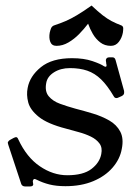

<svg xmlns="http://www.w3.org/2000/svg" viewBox="-20 -661 500 693"><path d="M409.8 -310Q403.8 -307 400.8 -307Q393.8 -307 390.8 -313Q367.8 -352.2 345 -374.4Q322.2 -396.5 295 -405.9Q267.8 -415.2 232.5 -415.2Q199 -415.2 174.9 -400Q150.8 -384.8 146.8 -361.2Q141.2 -331 155.9 -313.5Q170.5 -296 196.5 -286.5Q222.5 -277 252.2 -268.8Q283.5 -260.8 315.8 -251Q348 -241.2 374.4 -226.1Q400.8 -211 414 -186.1Q427.2 -161.2 419.5 -123.2Q413 -86.8 386.4 -56Q359.8 -25.2 316.5 -7.1Q273.2 11 216.2 11Q183.2 11 158.5 4.8Q133.8 -1.5 113 -12Q107.2 -15 106 -15Q100 -15 99 -9Q98 -8 98.5 -6Q99 -4 99 -2Q100 4 100 5Q99 12 88 12H71Q61 12 57 4L10 -138Q8 -144 8 -146Q10 -153 18 -157L29 -163Q35.2 -166 38 -166Q43 -166 46 -158Q76.2 -93.2 123.8 -60.9Q171.2 -28.5 223 -28.5Q280.5 -28.5 310.1 -51.2Q339.8 -74 345.5 -105Q350.2 -128 339.1 -143.1Q328 -158.2 307.9 -168Q287.8 -177.8 263.8 -184.2Q239.8 -190.8 218 -196.8Q150.8 -214.2 119.8 -239.4Q88.8 -264.5 81.8 -291.8Q74.8 -319 79.8 -343.5Q87.5 -386 127.5 -418.5Q167.5 -451 239.8 -451Q282.8 -451 313.5 -440.5Q344.2 -430 355.2 -422Q359.2 -420 361.2 -420Q364.2 -420 364.2 -423Q365.2 -425 364.2 -428Q363.2 -431 363.2 -435Q362.2 -439 362.2 -441.5Q362.2 -444 362.2 -445Q364.2 -454 374 -454H386.5Q394.5 -454 397.2 -444L427.8 -333Q428.5 -330 428.1 -328Q427.8 -326 427.8 -324Q426.8 -318 418.8 -314ZM298 -575.5Q283.8 -556.8 265.9 -538.4Q248 -520 227 -507.8Q206 -495.5 184 -495.5Q167 -495.5 161.5 -509.9Q156 -524.2 159.5 -543.2Q161.5 -552 164.2 -558.8Q167 -565.5 173.8 -568.8Q198 -576.8 217 -585Q236 -593.2 257.6 -606.1Q279.2 -619 310.5 -641Q333.8 -619 350.4 -606.1Q367 -593.2 382.5 -585Q398 -576.8 419 -568.8Q424.8 -565.5 424.8 -558.8Q424.8 -552 423.5 -543.2Q420 -524.2 408.9 -509.9Q397.8 -495.5 380.2 -495.5Q358 -495.5 342 -507.8Q326 -520 315.2 -538.4Q304.5 -556.8 298 -575.5Z"/></svg>

Font: Young Serif Light
Style: Italic
Weight: 300
Italic angle: -10.979°
Designer: Bastien Sozeau
Foundry: NBR — Bastien Sozeau
Version: Version 5.001